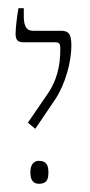

<svg xmlns="http://www.w3.org/2000/svg" viewBox="-20 -667 219 468"><path d="M66 -353 114 -424C139 -461 154 -516 154 -556C154 -586 146 -592 128 -592H60C45 -592 38 -603 38 -627V-647H25C21 -625 18 -597 18 -585C18 -571 22 -564 37 -564H114C126 -564 127 -559 127 -546C127 -508 119 -471 96 -438L48 -368ZM75 -219C95 -219 98 -231 98 -247C98 -261 95 -275 75 -275C59 -275 54 -261 54 -247C54 -231 59 -219 75 -219Z"/></svg>

Font: Noto Serif Hebrew ExtraCondensed Thin
Style: Regular
Weight: 100
Width: 2
Designer: Monotype Design Team
Foundry: Monotype Imaging Inc.
Version: Version 2.004